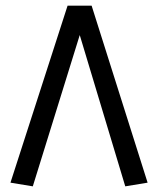

<svg xmlns="http://www.w3.org/2000/svg" viewBox="-20 -646 559 679"><path d="M502 0 423 13 262 -522 96 13 17 0 219 -626H304Z"/></svg>

Font: FiraGO Book
Style: Regular
Weight: 350
Designer: bBox Type
Foundry: bBox Type GmbH
Version: Version 1.001;PS 001.001;hotconv 1.0.88;makeotf.lib2.5.64775